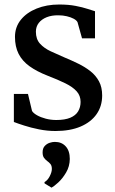

<svg xmlns="http://www.w3.org/2000/svg" viewBox="-20 -584 524 872"><path d="M232 11Q194.5 11 157.2 3.5Q120 -4 89.8 -13.8Q59.5 -23.5 43 -30V-157.5H107L125.5 -80Q131.5 -70 148.2 -60.5Q165 -51 188 -45Q211 -39 235.5 -39Q274.5 -39 299 -49.2Q323.5 -59.5 334.8 -78.2Q346 -97 346 -121Q346 -149.5 328.2 -169.2Q310.5 -189 277 -205.5Q243.5 -222 195.5 -240.5Q147 -259.5 114 -283.2Q81 -307 64.5 -339.5Q48 -372 48 -416.5Q48 -461 74.5 -494Q101 -527 146.5 -545.2Q192 -563.5 248.5 -563.5Q291.5 -563.5 323.5 -557.2Q355.5 -551 377.2 -543.8Q399 -536.5 411.5 -533V-410H352.5L332 -483.5Q327.5 -492 314.5 -499Q301.5 -506 283.5 -510.2Q265.5 -514.5 245.5 -514.5Q215 -515 192 -505.8Q169 -496.5 156 -479.8Q143 -463 143 -440Q143 -406 161.8 -385.5Q180.5 -365 210 -351.2Q239.5 -337.5 272 -323.5Q304.5 -310 335.2 -295Q366 -280 390.5 -260.8Q415 -241.5 429.5 -214.8Q444 -188 444 -150.5Q444 -102 418.8 -65.8Q393.5 -29.5 346 -9.2Q298.5 11 232 11ZM297 138Q296.5 172 280.2 199.5Q264 227 244.5 244.8Q225 262.5 214.5 268H213.5L182.5 249L182 243Q196 235.5 205.8 216.5Q215.5 197.5 215.5 183.5Q215.5 168.5 209 160.8Q202.5 153 194.5 147.5Q186.5 141.5 180 133Q173.5 124.5 173.5 108Q173.5 89.5 183.2 79Q193 68.5 205.8 64.5Q218.5 60.5 227.5 60.5H230Q260 60.5 278.5 80.8Q297 101 297 138Z"/></svg>

Font: Merriweather 28pt
Style: Regular
Weight: 400
Version: Version 2.100